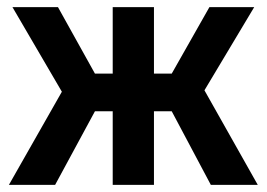

<svg xmlns="http://www.w3.org/2000/svg" viewBox="-20 -520 750 540"><path d="M154 -262 15 -500H143L247 -313H297V-500H413V-313H463L569 -500H695L555 -266L705 0H573L463 -207H413V0H297V-207H247L135 0H5Z"/></svg>

Font: PT Root UI Bold
Style: Regular
Weight: 700
Designer: Vitaly Kuzmin
Foundry: ParaType Ltd.
Version: Version 2.000G